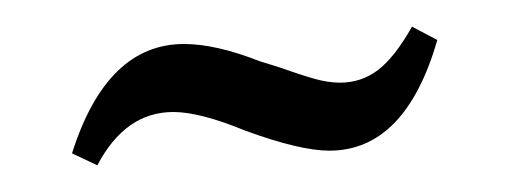

<svg xmlns="http://www.w3.org/2000/svg" viewBox="-20 -339 382 144"><path d="M34 -224Q60 -306 118 -306Q142 -306 175 -293L188 -289Q205 -283 215.5 -280Q226 -277 235 -277Q251 -277 263.5 -286.5Q276 -296 289 -319L308 -309Q284 -226 227 -226Q205 -226 164 -241Q130 -255 110 -255Q74 -255 53 -215Z"/></svg>

Font: Moniqa ExtBd Cond Paragraph
Style: Regular
Weight: 800
Width: 3
Designer: Rajesh Rajput
Foundry: Rajesh Rajput
Version: Version 1.000